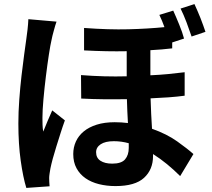

<svg xmlns="http://www.w3.org/2000/svg" viewBox="-20 -862 1040 941"><path d="M919 -683Q908 -716 894 -753Q880 -790 865 -820L933 -842Q940 -827 947.5 -809.5Q955 -792 962.5 -773.5Q970 -755 976 -737.5Q982 -720 987 -706ZM257 -756Q254 -748 250.5 -736Q247 -724 243.5 -711Q240 -698 237 -686.5Q234 -675 233 -668Q227 -643 219.5 -594Q212 -545 205 -488.5Q198 -432 193 -376.5Q188 -321 188 -284Q188 -269 188.5 -250.5Q189 -232 192 -217Q202 -243 213.5 -269.5Q225 -296 236 -321L298 -272Q287 -242 276.5 -208.5Q266 -175 256 -143.5Q246 -112 238.5 -84Q231 -56 227 -36Q225 -25 223 -11.5Q221 2 221 10Q221 18 221.5 29Q222 40 223 51L109 59Q93 7 81.5 -74.5Q70 -156 70 -257Q70 -313 74.5 -374Q79 -435 85.5 -491.5Q92 -548 98.5 -595Q105 -642 109 -671Q112 -691 115 -717.5Q118 -744 119 -768ZM611 -160Q575 -170 538 -170Q496 -170 473.5 -155Q451 -140 451 -116Q451 -88 472.5 -74Q494 -60 530 -60Q575 -60 593 -81Q611 -102 611 -137ZM885 -393Q848 -388 806.5 -385Q765 -382 718 -380Q719 -339 721 -302.5Q723 -266 725 -231Q798 -205 848.5 -169Q899 -133 928 -107L863 1Q832 -30 798.5 -57.5Q765 -85 730 -107V-97Q730 -31 686 9.5Q642 50 546 50Q503 50 465 40.5Q427 31 399 11.5Q371 -8 355 -37.5Q339 -67 339 -107Q339 -140 352 -168.5Q365 -197 390.5 -218Q416 -239 454 -251Q492 -263 542 -263Q559 -263 575 -262Q591 -261 607 -259Q605 -288 604 -317.5Q603 -347 602 -376Q548 -375 491.5 -375.5Q435 -376 378 -379L377 -494Q493 -485 601 -488V-611Q553 -610 501.5 -611Q450 -612 392 -615V-725Q513 -716 609 -718.5Q705 -721 786 -729Q780 -745 774 -760Q768 -775 761 -789L829 -810Q836 -795 843.5 -777Q851 -759 858.5 -741Q866 -723 872 -705.5Q878 -688 882 -673L824 -654V-625Q775 -619 717 -616V-493Q762 -495 804 -499Q846 -503 885 -508Z"/></svg>

Font: SpoqaHanSansJP-Bold
Style: Regular
Weight: 700
Designer: [Source Han Sans]
Ryoko NISHIZUKA  (kana & ideographs); Paul D. Hunt (Latin, Greek & Cyrillic); Wenlong ZHANG  (bopomofo
Foundry: Spoqa (http://bi.spoqa.com)
Version: Version 1.002.20150607